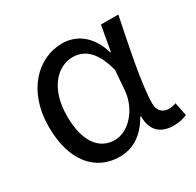

<svg xmlns="http://www.w3.org/2000/svg" viewBox="-128 -702 881 861"><g transform="rotate(-30 312.5 -272.0)"><path d="M261 13C331 13 388 -24 429 -97H433C432 -21 475 13 540 13C572 13 594 6 610 -1L596 -70C585 -66 571 -63 559 -63C529 -63 505 -82 505 -119C505 -218 544 -400 573 -543H483L460 -414H457C426 -518 357 -557 289 -557C164 -557 51 -448 51 -262C51 -84 137 13 261 13ZM279 -63C195 -63 146 -136 146 -263C146 -406 221 -480 299 -480C350 -480 406 -453 436 -335L428 -232C420 -140 351 -63 279 -63Z"/></g></svg>

Font: Noto Sans KR Regular
Style: Regular
Weight: 400
Designer: Ryoko NISHIZUKA  (kana & ideographs); Paul D. Hunt (Latin, Greek & Cyrillic); Wenlong ZHANG  (bopomofo); Sandoll Communi
Foundry: Adobe Systems Incorporated
Version: Version 1.004;PS 1.004;hotconv 1.0.82;makeotf.lib2.5.63406